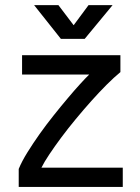

<svg xmlns="http://www.w3.org/2000/svg" viewBox="-20 -736 552 756"><path d="M454.1 -518.6V-452.1Q429.7 -432.1 400.1 -402.6Q370.6 -373 339.6 -338.4Q308.6 -303.7 278.1 -266.8Q247.6 -230 221.4 -194.8Q195.3 -159.7 174.6 -128.7Q153.8 -97.7 143.1 -75.7H463.4V0H53.7V-70.8Q65.9 -100.6 87.9 -136Q109.9 -171.4 136 -208.3Q162.1 -245.1 191.2 -281.5Q220.2 -317.9 246.6 -349.1Q272.9 -380.4 295.2 -404.8Q317.4 -429.2 331.1 -442.4H66.9V-518.6ZM270 -636.7 328.6 -715.8H423.3L313.5 -583H219.7L114.3 -715.8H210Z"/></svg>

Font: Arian AMU
Style: Regular
Weight: 400
Designer: Ruben Hakobyan (Tarumian)
Foundry: Ruben Hakobyan (Tarumian)
Version: Version 4.003